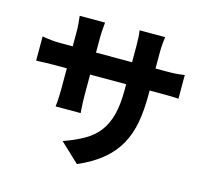

<svg xmlns="http://www.w3.org/2000/svg" viewBox="-120 -940 1240 1147"><g transform="rotate(15 500.0 -366.5)"><path d="M756 -437Q756 -346 742.5 -271Q729 -196 695 -134Q661 -72 601.5 -22Q542 28 450 68L332 -43Q406 -69 459 -99.5Q512 -130 545.5 -174.5Q579 -219 595 -281.5Q611 -344 611 -433V-705Q611 -736 609.5 -760Q608 -784 605 -801H763Q761 -784 758.5 -760Q756 -736 756 -705ZM394 -792Q393 -776 390.5 -751.5Q388 -727 388 -696V-341Q388 -318 389 -297Q390 -276 391 -260Q392 -244 393 -232H238Q240 -244 241 -260Q242 -276 243 -297Q244 -318 244 -341V-697Q244 -720 242 -743.5Q240 -767 237 -792ZM55 -616Q65 -614 81 -611.5Q97 -609 118.5 -607Q140 -605 165 -605H819Q861 -605 886.5 -607Q912 -609 935 -613V-466Q916 -468 888.5 -468.5Q861 -469 820 -469H165Q139 -469 119 -468.5Q99 -468 83.5 -467Q68 -466 55 -466Z"/></g></svg>

Font: Noto Sans TC ExtraBold
Style: Regular
Weight: 800
Designer: Ryoko NISHIZUKA  (kana, bopomofo & ideographs); Paul D. Hunt (Latin, Greek & Cyrillic); Sandoll Communications , Soo-you
Foundry: Adobe
Version: Version 2.004-H2;hotconv 1.0.118;makeotfexe 2.5.65603